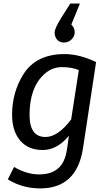

<svg xmlns="http://www.w3.org/2000/svg" viewBox="-20 -843 616 1079"><path d="M226.6 -424.3Q146 -349.1 146 -196.8Q146 -72.8 235.8 -73.2Q305.7 -73.2 379.9 -171.9L422.9 -449.2Q383.8 -465.8 327.4 -465.8Q271 -465.8 226.6 -424.3ZM342.8 -539.1Q426.8 -539.1 520 -494.1L446.8 -12.2Q412.6 215.8 206.1 215.8Q106 215.8 23.9 165L59.1 95.2Q129.9 137.2 201.2 137.2Q300.3 136.7 336.4 64.5Q352.1 33.2 357.9 -13.2L367.2 -80.1Q301.3 0 219.7 0Q138.2 0 93 -53.5Q47.9 -106.9 47.9 -198.2Q47.9 -325.2 112.3 -426.8Q183.6 -539.1 342.8 -539.1ZM323.2 -741.2 375 -823.2H429.2L380.9 -705.1Q399.9 -686 399.9 -662.1Q399.9 -638.2 381.8 -621.1Q363.8 -604 339.4 -604Q314.9 -604 301 -620.1Q287.1 -636.2 287.1 -659.9Q287.1 -683.6 323.2 -741.2Z"/></svg>

Font: FiraSans-Italic
Style: Italic
Weight: 400
Italic angle: -8°
Designer: Carrois Corporate & Edenspiekermann AG
Foundry: Carrois Corporate GbR & Edenspiekermann AG
Version: Version 3.106;PS 003.106;hotconv 1.0.70;makeotf.lib2.5.58329